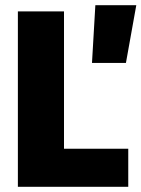

<svg xmlns="http://www.w3.org/2000/svg" viewBox="-20 -721 546 741"><path d="M335 -478 348 -701H506L466 -478ZM49 0V-677H227V-147H475V0Z"/></svg>

Font: Cairo Play Black
Style: Regular
Weight: 900
Version: Version 3.119